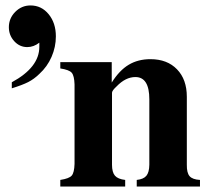

<svg xmlns="http://www.w3.org/2000/svg" viewBox="-20 -678 769 698"><path d="M22.9 -356.9V-378.9Q123 -433.1 123 -507.8V-522.9Q102.5 -506.8 79.1 -506.8Q51.3 -506.8 31.7 -528.3Q12.2 -549.8 12.2 -579.1Q12.2 -611.3 35.4 -634.8Q58.6 -658.2 90.8 -658.2Q130.9 -658.2 157 -626.2Q183.1 -594.2 183.1 -545.9Q183.1 -507.3 167.5 -471.4Q151.9 -435.5 123 -409.2Q104 -390.6 82.5 -379.6Q61 -368.7 22.9 -356.9ZM707 -23.9V0H477.1V-23.9Q501.5 -26.4 512 -38.8Q522.5 -51.3 522.9 -79.1V-316.9Q522.9 -397.9 472.2 -397.9Q436.5 -397.9 403.8 -363.8Q387.2 -348.6 387.2 -340.8V-79.1Q387.2 -51.8 397.9 -39.3Q408.7 -26.9 435.1 -23.9V0H199.2V-23.9Q231.4 -28.8 240.7 -39.6Q250 -50.3 251 -82V-371.1Q250 -402.8 240.7 -413.6Q231.4 -424.3 199.2 -429.2V-452.1H386.2V-377.9Q414.1 -422.4 448 -442.6Q481.9 -462.9 526.9 -462.9Q587.9 -462.9 623.5 -426Q659.2 -389.2 659.2 -326.2V-79.1Q658.7 -49.8 669.2 -37.6Q679.7 -25.4 707 -23.9Z"/></svg>

Font: Accordance
Style: Bold
Weight: 700
Version: Version 1.2 (build January 31, 2020) Miklal Software Solutio